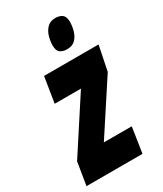

<svg xmlns="http://www.w3.org/2000/svg" viewBox="-216 -828 763 900"><g transform="rotate(-30 165.5 -378.0)"><path d="M-25 0 -5 -123 181 -409H39L61 -547H356L329 -414L148 -137H299L278 0ZM218 -601Q196 -601 181.5 -611Q167 -621 167 -650Q167 -673 174 -697.5Q181 -722 197.5 -739Q214 -756 242 -756Q264 -756 278.5 -745.5Q293 -735 293 -706Q293 -683 286 -658.5Q279 -634 263 -617.5Q247 -601 218 -601Z"/></g></svg>

Font: Georama ExtraCondensed ExtraBold
Style: Italic
Weight: 800
Width: 2
Italic angle: -9°
Designer: Jean-Baptiste Levee
Foundry: Production Type
Version: Version 1.000